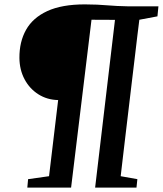

<svg xmlns="http://www.w3.org/2000/svg" viewBox="-20 -855 742 875"><path d="M104.5 0 108 -38.5 203.5 -52 245 -399Q194.5 -400 154.5 -425.5Q114.5 -451 91.8 -494Q69 -537 68.5 -591Q68 -664.5 98.8 -719.2Q129.5 -774 195.5 -804.5Q261.5 -835 367 -835Q398 -835 422.2 -833.8Q446.5 -832.5 468.2 -830.8Q490 -829 513.8 -827.8Q537.5 -826.5 568.5 -826H702L697.5 -780.5L615 -765Q611 -735.5 605.8 -690.8Q600.5 -646 594 -591.2Q587.5 -536.5 580.2 -476.2Q573 -416 565.8 -355Q558.5 -294 551.8 -237.5Q545 -181 539.5 -133.2Q534 -85.5 530 -52L606 -38.5L602 0H413.5L504 -764.5L397 -765L304 0Z"/></svg>

Font: Merriweather 20pt SemiBold
Style: Italic
Weight: 600
Italic angle: -7.8°
Version: Version 2.101